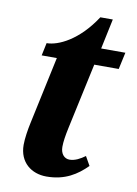

<svg xmlns="http://www.w3.org/2000/svg" viewBox="-78 -711 550 773"><g transform="rotate(10 196.5 -324.5)"><path d="M166 10C242 10 290 -22 330 -62L309 -99C290 -85 268 -73 246 -73C225 -73 209 -90 209 -119C209 -140 213 -165 220 -198L278 -467H378L393 -536H294L320 -659H269C202 -556 121 -519 74 -519L63 -467H125L66 -191C60 -164 54 -126 54 -100C54 -28 105 10 166 10Z"/></g></svg>

Font: Noto Serif Condensed Extra
Style: Italic
Weight: 800
Width: 3
Italic angle: -12°
Designer: Monotype Design Team
Foundry: Monotype Imaging Inc.
Version: Version 1.901